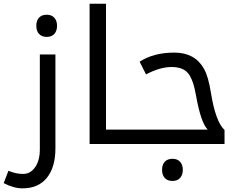

<svg xmlns="http://www.w3.org/2000/svg" viewBox="-60 -780 1301 1040"><path d="M155.8 28.8V-484.9H240.2V23.9Q240.2 125 194.3 182.6Q148.4 240.2 62 240.2Q14.2 240.2 -40 211.9L-14.2 145Q24.9 162.1 64.9 162.1Q105 162.1 130.4 125.5Q155.8 88.9 155.8 28.8ZM234.4 -596.4Q219.7 -580.1 193.4 -580.1Q167 -580.1 151.9 -595.7Q136.7 -611.3 136.7 -640.1Q136.7 -668.9 151.6 -684.6Q166.5 -700.2 193.1 -700.2Q219.7 -700.2 234.4 -683.8Q249 -667.5 249 -640.1Q249 -612.8 234.4 -596.4Z M425.3 -759.8H514.2V-78.1H646Q651.4 -78.1 651.4 -74.2V-4.9Q651.4 0 646 0H425.3Z M1156.2 0H636.2Q631.3 0 631.3 -4.9V-74.2Q631.3 -78.1 636.2 -78.1H1064.9Q1028.3 -114.7 1002 -261.2Q987.3 -347.7 959.5 -382.3Q931.6 -417 869.1 -417Q806.6 -417 731 -377L696.3 -445.8Q772.5 -495.1 884 -495.1Q995.6 -495.1 1044.4 -408.2Q1068.8 -365.2 1082 -279.8Q1107.9 -119.6 1156.2 -76.2ZM915.5 183.8Q900.9 200.2 874.5 200.2Q848.1 200.2 833 184.6Q817.9 168.9 817.9 140.1Q817.9 111.3 832.8 95.7Q847.7 80.1 874.3 80.1Q900.9 80.1 915.5 96.4Q930.2 112.8 930.2 140.1Q930.2 167.5 915.5 183.8Z"/></svg>

Font: DroidArabicKufi
Style: Regular
Weight: 400
Designer: Pascal Zoghbi
Foundry: Ascender Corporation
Version: Version 1.00